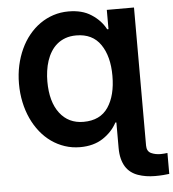

<svg xmlns="http://www.w3.org/2000/svg" viewBox="-61 -793 951 1054"><g transform="rotate(-5 414.5 -266.0)"><path d="M50.4 -364.7Q50.4 -417.6 60.9 -465.6Q71.4 -513.5 90.6 -555Q109.7 -596.6 137.1 -630.1Q164.4 -663.7 198.3 -687.5Q232.2 -711.3 271.8 -724.3Q311.4 -737.2 355.1 -737.2Q392.8 -737.2 424 -729.2Q455.3 -721.2 481.2 -704.2Q533 -670.8 558.9 -621.1H566.1V-727.3H715.9V33.4Q715.9 65.3 739.3 76.3Q762.4 87 791.9 87Q801.5 87 810.9 86.1Q820.3 85.2 829.2 84.2V199.6Q816.1 201.3 796.3 202.9Q776.6 204.5 751.1 204.5Q699.6 204.5 657.3 189.6Q636 182.2 618.8 169.2Q601.6 156.2 589.7 137.3Q577.8 118.3 571.2 92.5Q564.6 66.8 564.6 33.4V-107.2H558.9Q533 -57.2 480.5 -22.7Q429 10.7 355.1 10.7Q311.1 10.7 271.3 -2.5Q231.5 -15.6 197.6 -39.6Q163.7 -63.6 136.5 -97.5Q109.4 -131.4 90.2 -173.1Q71 -214.8 60.7 -263.3Q50.4 -311.8 50.4 -364.7ZM255 -188.9Q302.9 -126.1 385.7 -126.1Q478 -126.1 521.7 -191.4Q565.3 -256.4 565.3 -364.3Q565.3 -471.6 520.6 -536.9Q475.9 -602.3 386.4 -602.3Q353 -602.3 326.5 -592.7Q300.1 -583.1 280.2 -566.2Q260.3 -549.4 246.3 -526.6Q232.2 -503.9 223.5 -477.5Q214.8 -451 210.8 -422.1Q206.7 -393.1 206.7 -364.3Q206.7 -252.1 255 -188.9Z"/></g></svg>

Font: Inter P
Style: Bold
Weight: 700
Designer: Rasmus Andersson
Foundry: rsms
Version: Version 3.018;git-588b23468